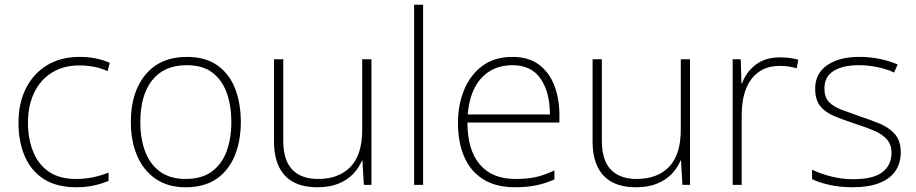

<svg xmlns="http://www.w3.org/2000/svg" viewBox="-20 -780 3866 810"><path d="M302 10Q220 10 166 -24Q112 -58 85 -119.5Q58 -181 58 -262Q58 -346 90 -408.5Q122 -471 179.5 -505.5Q237 -540 316 -540Q353 -540 384.5 -533.5Q416 -527 443 -515L434 -480Q405 -493 375 -498.5Q345 -504 316 -504Q248 -504 199.5 -474Q151 -444 124.5 -389.5Q98 -335 98 -262Q98 -195 119.5 -141Q141 -87 185.5 -56Q230 -25 301 -25Q339 -25 374 -32.5Q409 -40 438 -52V-17Q413 -6 378.5 2Q344 10 302 10Z M996 -265Q996 -186 970.5 -123.5Q945 -61 893.5 -25.5Q842 10 763 10Q688 10 636.5 -25.5Q585 -61 558.5 -123Q532 -185 532 -265Q532 -392 594.5 -466Q657 -540 768 -540Q847 -540 897.5 -504Q948 -468 972 -406Q996 -344 996 -265ZM572 -265Q572 -194 593 -139.5Q614 -85 656.5 -55Q699 -25 763 -25Q830 -25 872.5 -55.5Q915 -86 935.5 -140.5Q956 -195 956 -265Q956 -333 937 -387Q918 -441 877 -473Q836 -505 768 -505Q672 -505 622 -441.5Q572 -378 572 -265Z M1547 -530V0H1515L1509 -103H1507Q1495 -73 1470.5 -47Q1446 -21 1408.5 -5.5Q1371 10 1319 10Q1259 10 1218.5 -11.5Q1178 -33 1157 -76Q1136 -119 1136 -183V-530H1175V-187Q1175 -104 1213 -64.5Q1251 -25 1322 -25Q1409 -25 1458.5 -76Q1508 -127 1508 -232V-530Z M1765 0H1727V-760H1765Z M2142 -540Q2210 -540 2253.5 -507.5Q2297 -475 2318.5 -419.5Q2340 -364 2340 -294V-263H1952Q1952 -148 2004 -86.5Q2056 -25 2154 -25Q2203 -25 2238.5 -32.5Q2274 -40 2319 -61V-23Q2280 -6 2241.5 2Q2203 10 2153 10Q2072 10 2018 -24Q1964 -58 1938 -119.5Q1912 -181 1912 -260Q1912 -338 1938 -401Q1964 -464 2015 -502Q2066 -540 2142 -540ZM2142 -505Q2062 -505 2012 -452Q1962 -399 1953 -297H2300Q2300 -390 2261 -447.5Q2222 -505 2142 -505Z M2891 -530V0H2859L2853 -103H2851Q2839 -73 2814.5 -47Q2790 -21 2752.5 -5.5Q2715 10 2663 10Q2603 10 2562.5 -11.5Q2522 -33 2501 -76Q2480 -119 2480 -183V-530H2519V-187Q2519 -104 2557 -64.5Q2595 -25 2666 -25Q2753 -25 2802.5 -76Q2852 -127 2852 -232V-530Z M3271 -538Q3293 -538 3312 -535.5Q3331 -533 3348 -528L3341 -492Q3323 -497 3307 -499.5Q3291 -502 3269 -502Q3217 -502 3181 -476.5Q3145 -451 3127 -404.5Q3109 -358 3109 -295V0H3071V-530H3105L3108 -429H3111Q3127 -475 3167.5 -506.5Q3208 -538 3271 -538Z M3780 -137Q3780 -91 3757 -58Q3734 -25 3689 -7.5Q3644 10 3578 10Q3523 10 3479 0Q3435 -10 3406 -24V-64Q3444 -46 3488.5 -35Q3533 -24 3579 -24Q3665 -24 3703 -54Q3741 -84 3741 -135Q3741 -170 3721.5 -192Q3702 -214 3667 -229Q3632 -244 3587 -258Q3539 -274 3501 -289.5Q3463 -305 3441 -331.5Q3419 -358 3419 -406Q3419 -470 3469.5 -505Q3520 -540 3605 -540Q3652 -540 3693.5 -531Q3735 -522 3767 -508L3752 -474Q3723 -488 3683 -496.5Q3643 -505 3604 -505Q3535 -505 3496.5 -480.5Q3458 -456 3458 -407Q3458 -370 3477 -350Q3496 -330 3529.5 -317.5Q3563 -305 3605 -290Q3651 -275 3691 -258.5Q3731 -242 3755.5 -214Q3780 -186 3780 -137Z"/></svg>

Font: Noto Sans Cham ExtraLight
Style: Regular
Weight: 250
Version: Version 2.002